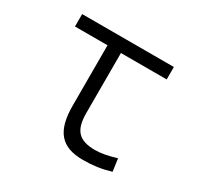

<svg xmlns="http://www.w3.org/2000/svg" viewBox="-120 -657 826 804"><g transform="rotate(30 293.0 -254.5)"><path d="M369.6 9.8C417.5 9.8 456.5 4.4 502 -9.3L493.7 -69.8C451.7 -57.1 420.9 -51.3 392.6 -51.3C311.5 -51.3 283.7 -86.4 283.7 -168.5V-457.5H504.9V-517.6H61.5V-457.5H218.8V-166.5C218.8 -43 263.7 9.8 369.6 9.8Z"/></g></svg>

Font: Cascadia Code PL Light
Style: Regular
Weight: 300
Monospace: yes
Designer: Aaron Bell
Foundry: Saja Typeworks
Version: Version 2404.023